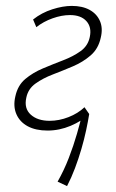

<svg xmlns="http://www.w3.org/2000/svg" viewBox="-20 -436 393 650"><path d="M141 6Q101 6 74 -8.5Q47 -23 35.5 -49.5Q24 -76 32 -110Q40 -147 65.5 -168.5Q91 -190 125.5 -204.5Q160 -219 194 -232Q228 -245 253 -263Q278 -281 284 -311Q291 -344 272.5 -364.5Q254 -385 217 -385Q189 -385 158 -374Q127 -363 103 -344L92 -370Q121 -393 157 -404.5Q193 -416 223 -416Q259 -416 283.5 -402.5Q308 -389 318.5 -364.5Q329 -340 321 -308Q313 -271 287 -248.5Q261 -226 227 -211.5Q193 -197 159 -184Q125 -171 100 -153Q75 -135 69 -105Q61 -69 84 -48Q107 -27 148 -27Q180 -27 212 -39.5Q244 -52 266 -73L282 -50Q257 -26 219 -10Q181 6 141 6ZM207 194 175 179Q197 140 213 98.5Q229 57 240.5 17Q252 -23 260 -57L282 -50Q278 -25 271.5 5.5Q265 36 255.5 68.5Q246 101 234 133Q222 165 207 194Z"/></svg>

Font: Ysabeau Office ExtraLight
Style: Italic
Weight: 250
Italic angle: -12°
Designer: Christian Thalmann (Catharsis Fonts)
Version: Version 2.001;gftools[0.9.30]; featfreeze: tnum,lnum,ss02